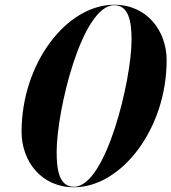

<svg xmlns="http://www.w3.org/2000/svg" viewBox="-20 -780 723 810"><path d="M462 -760C261 -760 71 -513 71 -224C71 -100 154 10 292 10C493 10 683 -237 683 -526C683 -650 600 -760 462 -760ZM462 -758C524 -758 535 -687 535 -611C535 -445 428 8 292 8C230 8 219 -63 219 -139C219 -315 326 -758 462 -758Z"/></svg>

Font: Bodoni* 96pt
Style: Bold Italic
Weight: 700
Italic angle: -13°
Version: Version 2.3